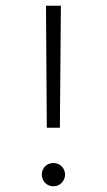

<svg xmlns="http://www.w3.org/2000/svg" viewBox="-20 -645 373 672"><path d="M143.8 -197.9 141 -625H193.1L189.6 -197.9ZM166.7 6.9Q155.6 6.9 146.2 1.4Q136.8 -4.2 131.6 -13.5Q126.4 -22.9 126.4 -34Q126.4 -45.1 131.6 -54.5Q136.8 -63.9 146.2 -69.1Q155.6 -74.3 166.7 -74.3Q178.5 -74.3 187.5 -69.1Q196.5 -63.9 202.1 -54.5Q207.6 -45.1 207.6 -34Q207.6 -22.9 202.1 -13.5Q196.5 -4.2 187.5 1.4Q178.5 6.9 166.7 6.9Z"/></svg>

Font: Afacad Flux Light
Style: Regular
Weight: 300
Designer: Kristian Moeller
Foundry: Dicotype
Version: Version 1.100